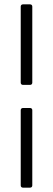

<svg xmlns="http://www.w3.org/2000/svg" viewBox="-20 -780 243 880"><path d="M85 -391H118C124 -391 128 -395 128 -401V-750C128 -756 124 -760 118 -760H85C79 -760 75 -756 75 -750V-401C75 -395 79 -391 85 -391ZM85 80H118C124 80 128 76 128 70V-275C128 -281 124 -285 118 -285H85C79 -285 75 -281 75 -275V70C75 76 79 80 85 80Z"/></svg>

Font: Barlow Semi Condensed Light
Style: Regular
Weight: 300
Width: 4
Designer: Jeremy Tribby
Foundry: Tribby Type
Version: Version 1.422;hotconv 1.0.109;makeotfexe 2.5.65596